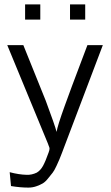

<svg xmlns="http://www.w3.org/2000/svg" viewBox="-20 -677 502 872"><path d="M94 -588V-657H163V-588ZM298 -588V-657H367V-588ZM13 -472H86Q93 -456 188 -219Q229 -109 237 -78Q241 -105 273.5 -195Q306 -285 341.5 -378Q377 -471 377 -472H447L271 -8L262 16Q252 41 249.5 47.5Q247 54 236.5 76.5Q226 99 219 107.5Q212 116 199 132.5Q186 149 174 156Q162 163 145 169Q128 175 109 175Q72 175 30 168L24 105Q65 116 101 117Q124 118 147 107Q164 97 175.5 76Q187 55 201 15Q205 4 205 -2Q205 -5 204 -8Q203 -11 201 -15.5Q199 -20 198 -24Z"/></svg>

Font: Coval
Style: ExtraLight
Weight: 250
Foundry: Context Ltd
Version: Version 001.000